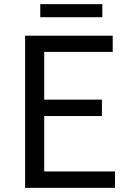

<svg xmlns="http://www.w3.org/2000/svg" viewBox="-20 -905 629 925"><path d="M101 -733H523V-655H193V-425H471V-346H193V-79H534V0H101ZM174 -885H473V-822H174Z"/></svg>

Font: Merged Yaku Han JP
Style: Regular
Weight: 400
Designer: Ryoko NISHIZUKA 西塚涼子 (kana, bopomofo & ideographs); Paul D. Hunt (Latin, Greek & Cyrillic); Sandoll Communications 산돌커뮤니
Foundry: Adobe
Version: Version 2.004